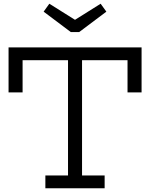

<svg xmlns="http://www.w3.org/2000/svg" viewBox="-20 -1005 801 1025"><path d="M735.8 -752V-511.6H660.8V-683.6H418V-68.4H538.6V0H222.2V-68.4H343.1V-683.6H100.6V-511.6H25.7V-752ZM402.6 -833.7 547.8 -942.8 517.3 -985.1 380.4 -899.2 243.4 -985.1 213 -942.8 358.1 -833.7Z"/></svg>

Font: Hepta Slab ExtraLight
Style: Regular
Weight: 200
Designer: Michael LaGattuta
Foundry: Michael LaGattuta
Version: Version 1.100